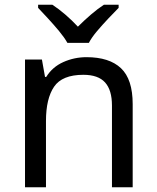

<svg xmlns="http://www.w3.org/2000/svg" viewBox="-20 -786 658 806"><path d="M343 -546Q439 -546 488 -499.5Q537 -453 537 -349V0H450V-343Q450 -408 421 -440Q392 -472 330 -472Q241 -472 207 -422Q173 -372 173 -278V0H85V-536H156L169 -463H174Q200 -505 246 -525.5Q292 -546 343 -546ZM263 -606Q250 -629 228 -655.5Q206 -682 182 -708Q158 -734 140 -753V-766H200Q226 -749 254 -725Q282 -701 307 -674Q334 -701 362 -725Q390 -749 416 -766H478V-753Q459 -734 434.5 -708Q410 -682 387.5 -655.5Q365 -629 353 -606Z"/></svg>

Font: Noto Sans Sora Sompeng
Style: Regular
Weight: 400
Designer: Monotype Design Team. David Williams.
Foundry: Monotype Imaging Inc.
Version: Version 2.101